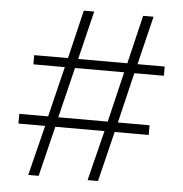

<svg xmlns="http://www.w3.org/2000/svg" viewBox="-51 -759 772 809"><g transform="rotate(5 334.5 -355.0)"><path d="M631 -505V-466H506L455 -253H589V-212H445L393 0H349L402 -212H194L142 0H98L151 -212H38V-253H160L212 -466H79V-505H222L271 -710H315L265 -505H473L522 -710H566L516 -505ZM203 -253H412L463 -466H255Z"/></g></svg>

Font: Raleway
Style: Light
Weight: 300
Designer: Matt McInerney, Pablo Impallari, Rodrigo Fuenzalida
Foundry: Matt McInerney, Pablo Impallari, Rodrigo Fuenzalida
Version: Version 3.000